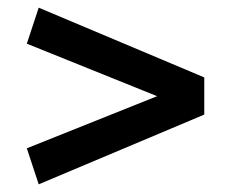

<svg xmlns="http://www.w3.org/2000/svg" viewBox="-20 -545 604 501"><path d="M81 -64 50 -158 390 -294 50 -431 81 -525 513 -343V-246Z"/></svg>

Font: Ubuntu Sans SemiBold
Style: Regular
Weight: 600
Designer: Dalton Maag Ltd
Foundry: Dalton Maag Ltd
Version: Version 1.006; ttfautohint (v1.8.4.7-5d5b)